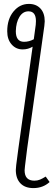

<svg xmlns="http://www.w3.org/2000/svg" viewBox="-20 -761 283 983"><path d="M234 171Q200 202 151 202Q108 202 84.5 177.5Q61 153 61 109Q61 102 63 84L74 0L147 -522Q124 -508 96 -508Q62 -508 39.5 -533.5Q17 -559 17 -601Q17 -663 49 -702Q81 -741 128 -741Q165 -741 187 -717.5Q209 -694 209 -652Q209 -644 207 -628L119 0L108 89Q106 105 106 111Q106 164 156 164Q172 164 185 158.5Q198 153 214 143ZM153 -560 163 -634Q164 -641 164 -653Q164 -703 126 -703Q97 -703 79.5 -674.5Q62 -646 61 -601Q61 -547 103 -547Q129 -547 153 -560Z"/></svg>

Font: Fira Sans Extra Condensed ExtraLight
Style: Italic
Weight: 275
Width: 3
Italic angle: -8°
Designer: Carrois Corporate & Edenspiekermann AG
Foundry: Carrois Corporate GbR & Edenspiekermann AG
Version: Version 4.203